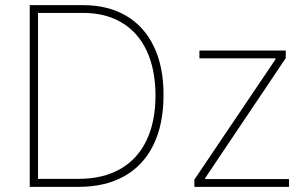

<svg xmlns="http://www.w3.org/2000/svg" viewBox="-20 -727 1193 747"><path d="M95.7 0V-707H302.7Q400.9 -707 471.4 -665.3Q542 -623.5 579.3 -544.7Q616.7 -465.8 616.2 -356.4Q616.2 -244.1 577.4 -164.1Q538.6 -84 464.4 -42Q390.1 0 286.1 0ZM286.1 -31.2Q381.3 -31.2 448.5 -69.8Q515.6 -108.4 550.3 -181.4Q585 -254.4 585 -356.4Q584.5 -456.5 551.3 -528.3Q518.1 -600.1 454.8 -638.4Q391.6 -676.8 302.7 -676.8H127.9V-31.2ZM736.3 -28.3 1051.8 -496.1V-500H755.9V-530.3H1091.8V-501L778.3 -34.2V-30.3H1104.5V0H736.3Z"/></svg>

Font: Pretendard JP Thin
Style: Regular
Weight: 100
Designer: Base glyphs from Inter by Rasmus Andersson; Hangeul glyphs from Noto Sans CJK(Source Han Sans) by Jang Soo-young and Kan
Foundry: Kil Hyung-jin
Version: Version 1.309